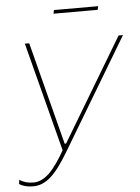

<svg xmlns="http://www.w3.org/2000/svg" viewBox="-67 -720 700 961"><g transform="rotate(-5 282.5 -240.0)"><path d="M-9 177 -6 156Q22 176 64 176Q105 176 143.5 139Q182 102 229 17L227 44L81 -520H103L236 -4H243L552 -520H574L240 38Q189 124 148 159.5Q107 195 61 195Q40 195 22 190.5Q4 186 -9 177ZM241 -675H463L459 -657H237Z"/></g></svg>

Font: Fixel Italic Variable Display Thin
Style: Italic
Weight: 100
Italic angle: -10°
Designer: AlfaBravo + MacPaw
Foundry: Kyrylo Tkachov, Marchela Mozhyna, Serhii Makarenko, Maria Weinstein, Zakhar Kryvoshyya
Version: Version 1.210;Glyphs 3.2 (3217)